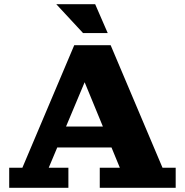

<svg xmlns="http://www.w3.org/2000/svg" viewBox="-20 -898 883 918"><path d="M24 0V-96H87L335 -682H509L757 -96H820V0H457V-96H553L355 -577H415L213 -96H307V0ZM229 -193V-293H546V-193ZM377 -740 249 -878H435L495 -740Z"/></svg>

Font: Montagu Slab 24pt
Style: Bold
Weight: 700
Designer: Florian Karsten
Foundry: Florian Karsten
Version: Version 1.000